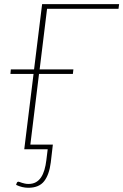

<svg xmlns="http://www.w3.org/2000/svg" viewBox="-20 -723 597 930"><path d="M211 0H97.5L142.5 -365H30.5L32.5 -387H145L184 -703H557L554 -680.5H208L172 -387H335.5L333 -365H169L127 -22.5H236L226 63.5Q218.5 123 193.8 154.8Q169 186.5 117 186.5Q87.5 186.5 58 172.5L61 163.5Q63 159 65.2 158Q67.5 157 69.5 157Q71.5 157 75.8 158.8Q80 160.5 86.2 162.5Q92.5 164.5 100.5 166.2Q108.5 168 118 168Q138.5 168 153.5 159.8Q168.5 151.5 178.8 136.2Q189 121 195.2 99.8Q201.5 78.5 204.5 53Z"/></svg>

Font: Lato Thin
Style: Italic
Weight: 200
Italic angle: -7°
Designer: Lukasz Dziedzic
Foundry: tyPoland Lukasz Dziedzic
Version: Version 2.007; 2014-02-27